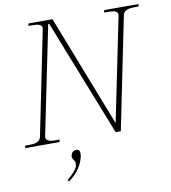

<svg xmlns="http://www.w3.org/2000/svg" viewBox="-108 -784 979 1100"><g transform="rotate(-10 381.5 -234.0)"><path d="M-8 -14H18Q47 -14 63.5 -22Q80 -30 84 -47L207 -653Q211 -670 198 -678Q185 -686 156 -686H130L132 -700H272L525 -51L648 -653Q652 -671 638.5 -678.5Q625 -686 596 -686H570L573 -700H773L770 -686H744Q686 -686 679 -653L546 0H516L249 -677H243L114 -47Q107 -14 166 -14H192L190 0H-10ZM198 222Q225 200 242.5 179Q260 158 260 136Q260 126 252 116Q247 109 245 104Q243 99 244 90Q250 61 276 61Q297 61 297 86L295 102Q279 177 204 232Z"/></g></svg>

Font: Taviraj Thin
Style: Italic
Weight: 250
Italic angle: -12°
Designer: Katatrad Team
Foundry: CadsonDemak
Version: Version 1.001